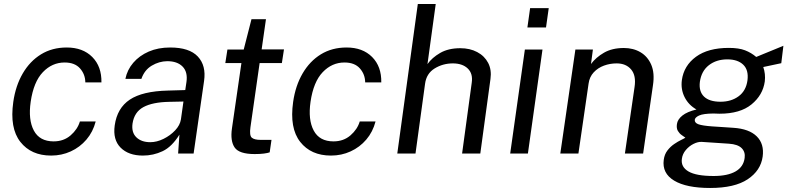

<svg xmlns="http://www.w3.org/2000/svg" viewBox="-20 -763 3916 954"><path d="M234 10Q134.5 10 81 -58.2Q27.5 -126.5 46 -256.5Q57.5 -337 93 -398Q128.5 -459 183.8 -493Q239 -527 311.5 -527Q391.5 -527 438.5 -479.8Q485.5 -432.5 484 -353.5H404Q403.5 -394 377.5 -423.2Q351.5 -452.5 301 -452.5Q239 -452.5 193 -404.5Q147 -356.5 132.5 -257.5Q119.5 -168 148.2 -114.2Q177 -60.5 246.5 -60.5Q296.5 -60.5 331 -90.5Q365.5 -120.5 377 -159.5H455.5Q442 -107.5 409.5 -69.5Q377 -31.5 331.8 -10.8Q286.5 10 234 10Z M690 10Q618.5 10 579.2 -29.5Q540 -69 550 -140Q562 -226 625 -268Q688 -310 814.5 -313L900.5 -315.5L906.5 -356Q913.5 -405.5 887.2 -432.2Q861 -459 811 -459Q770.5 -458.5 734 -436.8Q697.5 -415 682.5 -371H603Q612 -416 642.2 -451.2Q672.5 -486.5 719.2 -506.8Q766 -527 825.5 -527Q921 -527 963 -482Q1005 -437 994 -361L942 0H865L871.5 -94Q834 -33.5 788 -11.8Q742 10 690 10ZM726.5 -56.5Q759 -56.5 792.5 -73Q826 -89.5 850.2 -115.2Q874.5 -141 879 -170L891.5 -258.5L821 -257Q738 -255.5 692.5 -230.8Q647 -206 638.5 -149Q632.5 -105 657.5 -80.8Q682.5 -56.5 726.5 -56.5Z M1245.5 2.5Q1168.5 2.5 1146 -30Q1123.5 -62.5 1132.5 -125L1179.5 -449.5H1099.5L1110 -517H1191L1229.5 -667.5H1301.5L1280 -517.5H1391L1380.5 -449.5H1270L1224.5 -131.5Q1218.5 -90 1231 -79Q1243.5 -68 1275 -68H1329L1320 -6Q1310 -2.5 1291.5 0Q1273 2.5 1245.5 2.5Z M1624.5 10Q1525 10 1471.5 -58.2Q1418 -126.5 1436.5 -256.5Q1448 -337 1483.5 -398Q1519 -459 1574.2 -493Q1629.5 -527 1702 -527Q1782 -527 1829 -479.8Q1876 -432.5 1874.5 -353.5H1794.5Q1794 -394 1768 -423.2Q1742 -452.5 1691.5 -452.5Q1629.5 -452.5 1583.5 -404.5Q1537.5 -356.5 1523 -257.5Q1510 -168 1538.8 -114.2Q1567.5 -60.5 1637 -60.5Q1687 -60.5 1721.5 -90.5Q1756 -120.5 1767.5 -159.5H1846Q1832.5 -107.5 1800 -69.5Q1767.5 -31.5 1722.2 -10.8Q1677 10 1624.5 10Z M1954 0 2056 -743H2145L2104 -444.5Q2126.5 -476.5 2167.2 -500Q2208 -523.5 2267 -523.5Q2315 -523.5 2351.2 -504.2Q2387.5 -485 2405.5 -450.5Q2423.5 -416 2417 -370.5L2366.5 0H2276L2324 -352.5Q2330.5 -397.5 2304 -422.8Q2277.5 -448 2230 -448Q2180.5 -448 2139.5 -422.8Q2098.5 -397.5 2092 -346.5L2044.5 0Z M2600.5 -626.5 2614 -722.5H2706.5L2693 -626.5ZM2515 0 2588 -517H2675.5L2603 0Z M2764 0 2839 -517H2926L2916.5 -445Q2941 -478 2981.2 -501.2Q3021.5 -524.5 3080 -524.5Q3127 -524.5 3162.8 -503.2Q3198.5 -482 3216 -441Q3233.5 -400 3224.5 -340L3175.5 0H3085L3133 -331Q3141.5 -387.5 3116 -417.8Q3090.5 -448 3044 -448Q3011 -448 2981 -437Q2951 -426 2930 -403.5Q2909 -381 2904.5 -347.5L2854 0Z M3508.5 171Q3390.5 171 3329.8 134.5Q3269 98 3278 31Q3281.5 4 3296.2 -15.2Q3311 -34.5 3329.8 -47.2Q3348.5 -60 3364.2 -67.5Q3380 -75 3385.5 -79Q3378.5 -84 3367.2 -91.8Q3356 -99.5 3348.2 -112.5Q3340.5 -125.5 3343.5 -146.5Q3346.5 -169.5 3370.5 -188.8Q3394.5 -208 3440.5 -219Q3401 -241.5 3381.5 -280.5Q3362 -319.5 3368 -365Q3378 -437 3438.2 -481Q3498.5 -525 3601.5 -525Q3651 -525 3682 -513Q3713 -501 3737.5 -480Q3749.5 -485 3776.2 -496Q3803 -507 3830.5 -518.2Q3858 -529.5 3872.5 -535.5L3862 -449L3772.5 -430Q3784.5 -395.5 3780 -358Q3770.5 -290.5 3714 -244.2Q3657.5 -198 3555.5 -198Q3548.5 -198 3539.2 -198.5Q3530 -199 3525 -199Q3474 -198.5 3453.5 -189Q3433 -179.5 3432 -167Q3431.5 -152 3451.2 -145.2Q3471 -138.5 3518 -135Q3537 -133.5 3564.2 -132Q3591.5 -130.5 3623.5 -128Q3702 -123 3740 -85.5Q3778 -48 3769.5 15Q3760 84.5 3695 127.8Q3630 171 3508.5 171ZM3560 -257.5Q3613.5 -257.5 3650.2 -284.8Q3687 -312 3694 -364Q3700.5 -415 3673 -441.5Q3645.5 -468 3594 -468Q3539.5 -468 3502.2 -439Q3465 -410 3457.5 -356.5Q3451.5 -309 3478 -283.2Q3504.5 -257.5 3560 -257.5ZM3526 111.5Q3595 111.5 3634.8 88.8Q3674.5 66 3680 21.5Q3684 -8 3665 -27Q3646 -46 3602 -49L3466.5 -58Q3448 -59 3426.2 -48.2Q3404.5 -37.5 3387.8 -17.8Q3371 2 3368 26.5Q3362.5 66.5 3401 89Q3439.5 111.5 3526 111.5Z"/></svg>

Font: Public Sans
Style: Italic
Weight: 400
Italic angle: -8°
Designer: The Public Sans project authors (U.S. Web Design System). Libre Franklin designed by Pablo Impallari and Rodrigo Fuenzal
Version: Version 1.008; ttfautohint (v1.8.1) -l 8 -r 50 -G 200 -x 14 